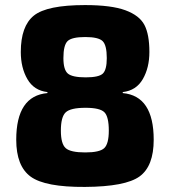

<svg xmlns="http://www.w3.org/2000/svg" viewBox="-20 -723 670 757"><path d="M167 -356V-360Q114 -366 88 -411Q62 -456 62 -518Q62 -620 113.5 -661.5Q165 -703 315 -703Q419 -703 474.5 -682.5Q530 -662 549.5 -624.5Q569 -587 569 -518Q569 -456 543 -411Q517 -366 464 -360V-356Q586 -345 586 -172Q586 -68 530.5 -27.5Q475 13 315 14Q158 15 101 -26.5Q44 -68 44 -172Q44 -345 167 -356ZM316 -577Q263 -577 246.5 -561Q230 -545 230 -494Q230 -448 247.5 -433Q265 -418 318 -418Q370 -418 385.5 -433Q401 -448 401 -494Q401 -545 384.5 -561Q368 -577 316 -577ZM317 -298Q258 -298 239 -280Q220 -262 220 -208Q220 -156 239 -139Q258 -122 316 -122Q373 -122 391 -139Q409 -156 409 -208Q409 -263 391.5 -280.5Q374 -298 317 -298Z"/></svg>

Font: Exo 2.0 Extra Bold
Style: Regular
Weight: 800
Designer: Natanael Gama
Version: Version 1.001;PS 001.001;hotconv 1.0.70;makeotf.lib2.5.58329